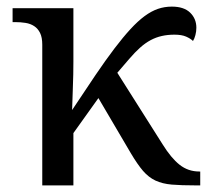

<svg xmlns="http://www.w3.org/2000/svg" viewBox="-20 -561 646 581"><path d="M107.9 -425.8Q107.9 -447.8 101.3 -461.2Q94.7 -474.6 83.5 -481.9Q72.3 -489.3 57.4 -491.7Q42.5 -494.1 25.9 -494.1H18.1V-536.1H202.1V-374Q202.1 -360.4 201.7 -336.2Q201.2 -312 200.2 -287.6Q199.2 -259.3 198.2 -228Q237.3 -287.1 268.6 -333.3Q299.8 -379.4 326.2 -414.1Q352.5 -448.7 374.8 -472.9Q397 -497.1 417.5 -512.2Q438 -527.3 458 -534.2Q478 -541 500 -541Q536.6 -541 555.4 -522.7Q574.2 -504.4 574.2 -477.1Q574.2 -465.8 571.3 -454.8Q568.4 -443.8 564 -437Q556.6 -444.3 543.2 -450.2Q529.8 -456.1 507.8 -456.1Q487.3 -456.1 469.7 -452.1Q452.1 -448.2 435.8 -439.5Q419.4 -430.7 403.8 -416.7Q388.2 -402.8 371.1 -382.8L335 -340.8L472.2 -124Q497.6 -83 523.4 -62.5Q549.3 -42 583 -42H585.9V0H571.8Q528.3 0 499.8 -2.4Q471.2 -4.9 450.4 -14.6Q429.7 -24.4 412.8 -43.9Q396 -63.5 376 -97.2L277.8 -264.2L202.1 -158.2V0H107.9Z"/></svg>

Font: Droid Serif
Style: Regular
Weight: 400
Designer: Monotype Design team
Foundry: Monotype Imaging Inc.
Version: Version 1.03